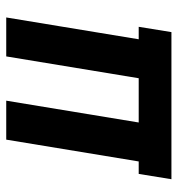

<svg xmlns="http://www.w3.org/2000/svg" viewBox="3 -573 570 616"><g transform="rotate(90 288.0 -265.0)"><path d="M36 0H161L231 -425H373L303 0H428L498 -425H538L555 -530H83L66 -425H106Z"/></g></svg>

Font: Iosevka Sparkle
Style: Bold Italic
Weight: 700
Italic angle: -9°
Designer: Belleve Invis
Foundry: Belleve Invis
Version: Version 4.5.0; ttfautohint (v1.8.3)